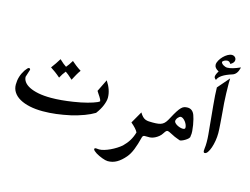

<svg xmlns="http://www.w3.org/2000/svg" viewBox="-143 -1145 2159 1659"><g transform="rotate(15 936.0 -315.5)"><path d="M345.7 -321.8Q321.3 -343.3 298.8 -359.9Q276.4 -376.5 255.9 -389.2Q272.9 -412.1 288.3 -434.3Q303.7 -456.5 316.9 -479Q336.4 -460.4 351.8 -447.8Q367.2 -435.1 379.4 -427.7Q389.2 -439 400.4 -454.6Q411.6 -470.2 424.3 -491.7Q441.4 -476.1 462.4 -460Q483.4 -443.8 510.3 -426.8Q502.9 -417 496.6 -407.2Q490.2 -397.5 483.9 -386.2Q477.5 -375 470.5 -361.8Q463.4 -348.6 454.6 -332Q429.2 -355 414.3 -367.4Q399.4 -379.9 388.2 -386.7Q363.8 -356.9 345.7 -321.8ZM720.2 -203.1Q726.1 -205.6 731.9 -209Q737.8 -212.4 741.2 -215.3Q740.7 -224.1 736.3 -233.4Q731.9 -242.7 725.3 -252.7Q718.8 -262.7 711.2 -273.9Q703.6 -285.2 696.3 -297.4L749.5 -405.8Q798.3 -332.5 798.3 -262.7Q798.3 -234.9 782 -193.8Q765.6 -152.8 733.4 -110.4Q695.3 -87.4 644.5 -68.4Q593.8 -49.3 528.8 -33.7Q463.9 -19.5 403.3 -12Q342.8 -4.4 283.7 -4.4Q219.2 -4.4 166.7 -15.6Q114.3 -26.9 77.1 -47.9Q40 -68.8 20 -99.1Q0 -129.4 0 -167.5Q0 -204.1 10 -237.3Q20 -270.5 41 -302.7Q63.5 -334.5 72.8 -334.5Q85.9 -334.5 85.9 -321.8L64.5 -254.4Q64.5 -231 80.1 -209.2Q95.7 -187.5 127.9 -170.9Q160.2 -154.3 209 -144.5Q257.8 -134.8 324.2 -134.8Q366.7 -134.8 415.8 -139.2Q464.8 -143.6 518.6 -151.9Q587.9 -162.6 639.9 -176.5Q691.9 -190.4 720.2 -203.1Z M1030.8 101.1Q1061.5 71.3 1082.3 37.4Q1103 3.4 1114.3 -37.1Q1107.4 -52.2 1091.1 -70.3Q1074.7 -88.4 1049.8 -109.4L1110.4 -215.3Q1123.5 -193.4 1135.7 -181.2Q1147.9 -168.9 1161.6 -163.6Q1175.3 -158.2 1191.2 -157.2Q1207 -156.2 1228 -156.2H1232.9Q1237.8 -156.2 1241 -146.5Q1244.1 -136.7 1245.8 -122.3Q1247.6 -107.9 1247.6 -91.1Q1247.6 -74.2 1245.8 -59.8Q1244.1 -45.4 1241 -35.6Q1237.8 -25.9 1232.9 -25.9H1189Q1183.6 -25.9 1178.2 -22Q1172.9 -18.1 1170.4 -9.8Q1153.3 59.1 1134.3 106.4Q1115.2 153.8 1090.3 182.6Q1054.7 224.6 1017.6 245.8Q980.5 267.1 937 266.6Q928.2 266.6 915 263.4Q901.9 260.3 887 254.6Q872.1 249 856.9 241.9Q841.8 234.9 829.3 227.1Q816.9 219.2 808.3 211.4Q799.8 203.6 798.3 196.8Q798.3 186 812.5 186H814.5Q819.8 186 826.4 187Q833 188 840.8 188Q860.4 188 885.5 180.4Q910.6 172.9 936.8 160.6Q962.9 148.4 987.5 132.8Q1012.2 117.2 1030.8 101.1Z M1512.7 -186Q1512.7 -198.7 1506.8 -212.9Q1501 -227.1 1491.7 -239Q1482.4 -251 1471.4 -258.8Q1460.4 -266.6 1450.7 -266.6Q1444.3 -266.6 1437.5 -262Q1430.7 -257.3 1424.8 -250.2Q1418.9 -243.2 1415.3 -234.9Q1411.6 -226.6 1411.6 -219.2Q1411.6 -211.4 1419.4 -202.9Q1427.2 -194.3 1439.2 -187.5Q1451.2 -180.7 1465.3 -176.3Q1479.5 -171.9 1492.2 -171.9Q1512.7 -171.9 1512.7 -186ZM1574.2 -127Q1576.2 -116.7 1564.9 -105.7Q1553.7 -94.7 1538.8 -85.7Q1523.9 -76.7 1510 -71.5Q1496.1 -66.4 1492.2 -68.4Q1484.4 -72.3 1465.1 -78.4Q1445.8 -84.5 1416 -100.6Q1399.4 -109.4 1388.2 -114.3Q1377 -119.1 1370.1 -119.1Q1363.8 -119.1 1357.2 -112.5Q1350.6 -106 1343.8 -94.7Q1330.6 -73.2 1314 -59.8Q1297.4 -46.4 1281.7 -38.8Q1266.1 -31.2 1253.9 -28.6Q1241.7 -25.9 1237.8 -25.9H1223.1Q1218.3 -25.9 1215.1 -35.6Q1211.9 -45.4 1210.2 -59.8Q1208.5 -74.2 1208.5 -91.1Q1208.5 -107.9 1210.2 -122.3Q1211.9 -136.7 1215.1 -146.5Q1218.3 -156.2 1223.1 -156.2H1228Q1258.3 -156.2 1278.3 -159.2Q1298.3 -162.1 1313.2 -170.7Q1328.1 -179.2 1339.8 -195.1Q1351.6 -210.9 1365.2 -237.3Q1386.2 -276.9 1401.6 -300.8Q1417 -324.7 1430.2 -337.9Q1443.4 -351.1 1456.3 -355.2Q1469.2 -359.4 1485.8 -359.4Q1530.8 -359.4 1549.3 -310.5Q1553.7 -299.3 1559.8 -275.9Q1565.9 -252.4 1570.3 -225.6Q1574.7 -198.7 1576.7 -172.9Q1578.6 -147 1574.7 -130.4Z M1775.4 -697.8 1774.4 -651.9Q1774.4 -606 1775.9 -563.7Q1777.3 -521.5 1779.8 -481.9Q1780.3 -476.6 1781.7 -458.3Q1783.2 -439.9 1785.4 -414.6Q1787.6 -389.2 1789.8 -359.4Q1792 -329.6 1794.2 -301.8Q1796.4 -273.9 1797.6 -250.5Q1798.8 -227.1 1798.8 -214.4Q1798.8 -180.2 1793 -145.3Q1787.1 -110.4 1777.3 -82Q1767.6 -53.7 1755.1 -35.9Q1742.7 -18.1 1729 -18.1Q1717.3 -18.1 1717.3 -37.6Q1717.3 -39.6 1717.8 -43.2Q1718.3 -46.9 1718.3 -48.3V-50.8Q1720.7 -66.9 1721.4 -82.3Q1722.2 -97.7 1722.2 -113.3Q1722.2 -146.5 1719 -180.7Q1715.8 -214.8 1711.9 -254.4Q1709 -289.6 1704.3 -335.7Q1699.7 -381.8 1695.3 -429.4Q1690.9 -477.1 1687.7 -520.3Q1684.6 -563.5 1684.6 -592.8ZM1744.6 -818.8Q1731.9 -839.8 1713.9 -839.8Q1707 -839.8 1699.5 -837.6Q1691.9 -835.4 1685.5 -832Q1679.2 -828.6 1675 -824.2Q1670.9 -819.8 1670.9 -815.9Q1670.9 -810.5 1676.3 -804.2Q1681.6 -797.9 1689.9 -792.7Q1698.2 -787.6 1707.8 -784.2Q1717.3 -780.8 1726.1 -780.8Q1767.6 -780.8 1840.8 -813.5L1839.4 -806.2Q1825.7 -749 1785.2 -736.3Q1676.3 -702.6 1660.2 -653.3Q1642.6 -666.5 1642.6 -677.7Q1642.6 -696.8 1663.6 -730Q1623.5 -751 1623.5 -779.8Q1623.5 -798.3 1635.3 -819.1Q1647 -839.8 1664.1 -857.4Q1681.2 -875 1701.4 -886.5Q1721.7 -897.9 1738.3 -897.9Q1754.9 -897.9 1766.1 -887.5Q1777.3 -877 1777.3 -861.8Q1777.3 -837.9 1744.6 -818.8Z"/></g></svg>

Font: XB Niloofar
Style: Bold
Weight: 700
Designer: Behnam
Foundry: Irmug
Version: Version 7.201 2008